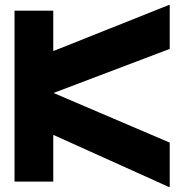

<svg xmlns="http://www.w3.org/2000/svg" viewBox="-20 -750 751 793"><path d="M200 -193V0H40V-706H200V-539L679 -730L681 -729V-548L201 -366L681 -161V21L679 23Z"/></svg>

Font: Lineal Heavy
Style: Regular
Weight: 900
Designer: Created by Frank Adebiaye with contributions from Anton Moglia & Ariel Martín Pérez
Created by Frank ADEBIAYE with FontF
Foundry: Velvetyne Type Foundry
Version: Version 2.000